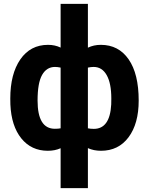

<svg xmlns="http://www.w3.org/2000/svg" viewBox="-20 -770 770 993"><path d="M174.3 -250Q174.3 -104 263.7 -104Q282.2 -104 293.5 -106.4V-420.4Q277.3 -423.8 264.6 -423.8Q221.2 -423.8 197.8 -382.6Q174.3 -341.3 174.3 -250ZM555.7 -260.3Q555.7 -339.4 531.7 -381.6Q507.8 -423.8 464.4 -423.8Q450.7 -423.8 434.6 -420.4V-106.4Q448.2 -103.5 465.3 -103.5Q548.3 -103.5 555.2 -229.5ZM33.2 -260.3Q33.2 -387.7 85.2 -462.9Q137.2 -538.1 228.5 -538.1Q264.2 -538.1 293.5 -523.9V-750H434.6V-523.4Q464.8 -538.1 501.5 -538.1Q593.3 -538.1 645.3 -463.1Q697.3 -388.2 697.3 -250Q697.3 -130.4 645 -60.3Q592.8 9.8 502.4 9.8Q464.8 9.8 434.6 -3.9V203.1H293.5V-3.4Q264.2 9.8 227.5 9.8Q142.1 9.8 90.3 -54.2Q38.6 -118.2 33.7 -229.5Z"/></svg>

Font: MAUL Bold
Style: Bold
Weight: 700
Designer: MAUL
Version: Version 1.0; 2020; ttfautohint (v1.8.3)